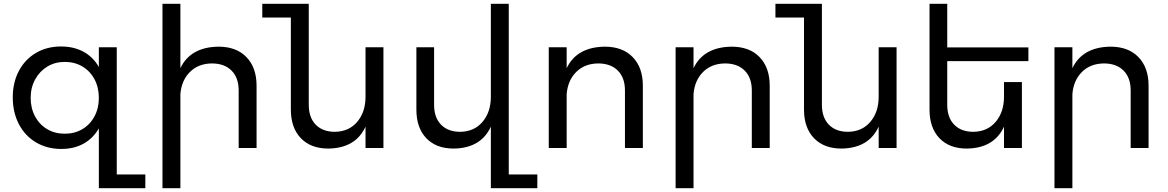

<svg xmlns="http://www.w3.org/2000/svg" viewBox="-20 -777 6130 1008"><path d="M743 139V211H499V-103Q469 -51 419 -23Q369 5 302 5Q227 5 169 -29.5Q111 -64 79 -125.5Q47 -187 47 -266Q47 -344 79 -404.5Q111 -465 168.5 -499Q226 -533 300 -533Q368 -533 419 -505Q470 -477 499 -425V-529H593V139ZM499 -263Q499 -318 476 -361Q453 -404 412.5 -428Q372 -452 320 -452Q269 -452 228.5 -427.5Q188 -403 164.5 -360Q141 -317 141 -263Q141 -209 164 -166Q187 -123 227.5 -99Q268 -75 320 -75Q372 -75 412.5 -99Q453 -123 476 -166Q499 -209 499 -263Z M1327 -327V0H1233V-302Q1233 -369 1195.5 -406.5Q1158 -444 1092 -444Q1021 -443 977 -399Q933 -355 927 -283V211H833V-757H927V-419Q980 -530 1127 -532Q1221 -532 1274 -477Q1327 -422 1327 -327Z M1993 -529V0H1899V-112Q1847 1 1704 3Q1612 3 1559.5 -51.5Q1507 -106 1507 -202V-685H1357V-757H1601V-227Q1601 -160 1637.5 -122.5Q1674 -85 1738 -85Q1812 -86 1855.5 -137.5Q1899 -189 1899 -269V-529Z M2801 139V211H2557V-112Q2505 1 2362 3Q2270 3 2218 -51.5Q2166 -106 2166 -202V-529H2259V-227Q2259 -160 2295.5 -122.5Q2332 -85 2396 -85Q2470 -86 2513.5 -137.5Q2557 -189 2557 -269V-757H2651V139Z M3355 -327V0H3261V-302Q3261 -369 3223.5 -406.5Q3186 -444 3120 -444Q3049 -443 3005 -399Q2961 -355 2955 -283V0H2861V-529H2955V-419Q3008 -530 3155 -532Q3249 -532 3302 -477Q3355 -422 3355 -327Z M4021 -327V0H3927V-302Q3927 -369 3889.5 -406.5Q3852 -444 3786 -444Q3715 -443 3671 -399Q3627 -355 3621 -283V211H3527V-529H3621V-419Q3674 -530 3821 -532Q3915 -532 3968 -477Q4021 -422 4021 -327Z M4687 -529V0H4593V-112Q4541 1 4398 3Q4306 3 4253.5 -51.5Q4201 -106 4201 -202V-685H4051V-757H4295V-227Q4295 -160 4331.5 -122.5Q4368 -85 4432 -85Q4506 -86 4549.5 -137.5Q4593 -189 4593 -269V-529Z M4953 -456V-227Q4953 -160 4989.5 -122.5Q5026 -85 5090 -85Q5164 -86 5207.5 -137.5Q5251 -189 5251 -269V-346H5345V0H5251V-112Q5199 1 5056 3Q4964 3 4912 -51.5Q4860 -106 4860 -202V-757H4953V-528H5379V-456Z M6010 -327V0H5916V-302Q5916 -369 5878.5 -406.5Q5841 -444 5775 -444Q5704 -443 5660 -399Q5616 -355 5610 -283V211H5516V-529H5610V-419Q5663 -530 5810 -532Q5904 -532 5957 -477Q6010 -422 6010 -327Z"/></svg>

Font: Montserrat arm2
Style: Regular
Weight: 400
Designer: Julieta Ulanovsky
Foundry: Julieta Ulanovsky
Version: Version 6.000